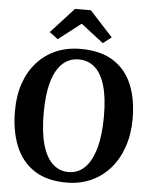

<svg xmlns="http://www.w3.org/2000/svg" viewBox="-63 -1028 857 1090"><g transform="rotate(5 365.0 -482.5)"><path d="M360 11Q246.5 12 173.2 -36Q100 -84 65.2 -170Q30.5 -256 30.5 -369Q30.5 -457 55 -527.5Q79.5 -598 125 -648.2Q170.5 -698.5 233.2 -725.2Q296 -752 372.5 -752Q485.5 -752 558 -706.2Q630.5 -660.5 665.2 -577.8Q700 -495 700 -382.5Q700 -295 675.5 -223Q651 -151 605.8 -98.8Q560.5 -46.5 498.2 -18Q436 10.5 360 11ZM364 -49.5Q417 -49.5 455.5 -87Q494 -124.5 515.2 -198.8Q536.5 -273 536.5 -381.5Q536.5 -488 516.2 -556.5Q496 -625 458 -658.2Q420 -691.5 366 -691.5Q313 -691.5 274.5 -656.5Q236 -621.5 215 -550Q194 -478.5 194 -369.5Q194 -264 214 -192.8Q234 -121.5 272.2 -85.5Q310.5 -49.5 364 -49.5ZM236.5 -795.5 188.5 -832 320 -975.5H410L541.5 -832.5L493.5 -795.5L365 -895Z"/></g></svg>

Font: Merriweather 20pt
Style: Bold
Weight: 700
Version: Version 2.100